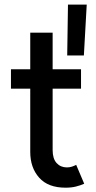

<svg xmlns="http://www.w3.org/2000/svg" viewBox="-20 -828 426 855"><path d="M272 7.8Q193.8 7.8 154.3 -36.9Q114.7 -81.5 114.7 -151.4V-682.6H214.4V-159.7Q214.4 -121.1 232.2 -101.8Q250 -82.5 277.8 -82.5Q290 -82.5 300.3 -85.9Q310.5 -89.4 319.3 -93.8L355 -9.8Q338.4 -2.4 318.1 2.7Q297.9 7.8 272 7.8ZM28.8 -433.1V-519.5H340.8V-433.1ZM279.3 -581.1 282.7 -807.6H366.2L353.5 -581.1Z"/></svg>

Font: Reddit Sans Medium
Style: Regular
Weight: 500
Designer: Stephen Hutchings
Foundry: Reddit
Version: Version 1.014